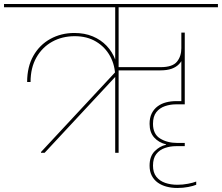

<svg xmlns="http://www.w3.org/2000/svg" viewBox="-55 -760 1104 955"><path d="M535 0H518V-724H-35V-740H1029V-724H535ZM167 0H149V-4L522 -405L527 -387ZM533 -377H518Q518 -434 493 -480Q468 -526 423 -553Q378 -580 317 -580Q254 -580 204.5 -552.5Q155 -525 126 -474Q97 -423 97 -352H80Q80 -428 111 -482.5Q142 -537 195.5 -566.5Q249 -596 315 -596Q366 -596 406.5 -579Q447 -562 475.5 -532Q504 -502 518.5 -462.5Q533 -423 533 -377ZM827 175Q799 175 774 168.5Q749 162 730 148.5Q711 135 700 114Q689 93 689 64Q689 18 714 -7.5Q739 -33 771 -40V-42Q734 -51 711.5 -76.5Q689 -102 689 -144Q689 -175 700 -196.5Q711 -218 729.5 -231.5Q748 -245 771.5 -251Q795 -257 820 -257H864V-241H820Q792 -241 765.5 -232Q739 -223 722.5 -202Q706 -181 706 -144Q706 -93 741.5 -71Q777 -49 827 -49H864V-33H820Q792 -33 765.5 -24Q739 -15 722.5 6Q706 27 706 64Q706 98 722.5 119Q739 140 766.5 149.5Q794 159 827 159Q854 159 880 154Q906 149 921 143V159Q907 165 881.5 170Q856 175 827 175ZM743 -410H526V-426H744Q803 -426 825 -453Q847 -480 847 -520V-568H863V-520Q863 -496 856.5 -476Q850 -456 835.5 -441Q821 -426 798.5 -418Q776 -410 743 -410ZM864 -241H847V-598H864Z"/></svg>

Font: Poppins Devanagari Thin
Style: Regular
Weight: 100
Designer: Ninad Kale (Devanagari), Jonny Pinhorn (Latin)
Foundry: Indian Type Foundry
Version: 4.005